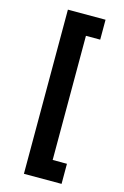

<svg xmlns="http://www.w3.org/2000/svg" viewBox="-140 -860 693 1073"><g transform="rotate(15 206.0 -323.0)"><path d="M113.3 151.4V-798.3H331.1V-683.1H248.5V35.2H331.1V151.4Z"/></g></svg>

Font: Comme ExtraBold
Style: Regular
Weight: 800
Version: Version 1.000;gftools[0.9.27]